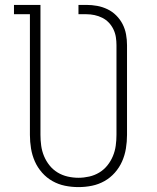

<svg xmlns="http://www.w3.org/2000/svg" viewBox="-20 -755 640 783"><path d="M300 8Q272 8 245 2.5Q218 -3 194 -16.5Q170 -30 151.5 -51Q133 -72 122 -97Q111 -122 106.5 -149.5Q102 -177 102 -205V-697H37V-735H145V-205Q145 -183 148 -161Q151 -139 159.5 -118.5Q168 -98 182 -80.5Q196 -63 215 -51.5Q234 -40 256 -35Q278 -30 300 -30Q322 -30 344 -35Q366 -40 385 -51.5Q404 -63 418 -80.5Q432 -98 440.5 -118.5Q449 -139 452 -161Q455 -183 455 -205V-571Q455 -587 452.5 -603.5Q450 -620 442.5 -635.5Q435 -651 423.5 -663Q412 -675 397 -682.5Q382 -690 365.5 -693.5Q349 -697 332 -697H300V-735H332Q355 -735 376.5 -731Q398 -727 418 -717.5Q438 -708 454 -692Q470 -676 480 -656.5Q490 -637 494 -615Q498 -593 498 -571V-205Q498 -177 493.5 -149.5Q489 -122 478 -97Q467 -72 448.5 -51Q430 -30 406 -16.5Q382 -3 355 2.5Q328 8 300 8Z"/></svg>

Font: Iosevka Etoile Extralight
Style: Regular
Weight: 200
Designer: Belleve Invis
Foundry: Belleve Invis
Version: Version 22.1.2; ttfautohint (v1.8.4)